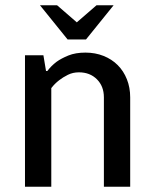

<svg xmlns="http://www.w3.org/2000/svg" viewBox="-20 -710 585 730"><path d="M75 0ZM280 -435Q257 -435 238 -425.5Q219 -416 205 -405Q188 -392 175 -375V0H75V-500H145L155 -440H160Q174 -459 195 -475Q213 -488 240 -499Q267 -510 305 -510Q342 -510 373.5 -497.5Q405 -485 427.5 -462.5Q450 -440 462.5 -408.5Q475 -377 475 -340V0H375V-340Q375 -382 348.5 -408.5Q322 -435 280 -435ZM237 -560 132 -690H197L272 -625L347 -690H412L307 -560Z"/></svg>

Font: Scada
Style: Regular
Weight: 400
Designer: Jovanny Lemonad
Foundry: Jovanny Lemonad
Version: Version 3.005; ttfautohint (v0.91) -l 8 -r 50 -G 200 -x 0 -w